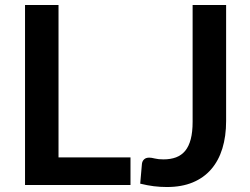

<svg xmlns="http://www.w3.org/2000/svg" viewBox="-20 -743 1002 771"><path d="M504 -111V0H80.5V-723H215V-111ZM888 -257Q888 -196 873 -147Q858 -98 828.2 -63.5Q798.5 -29 754 -10.5Q709.5 8 650.5 8Q623.5 8 597.5 4.8Q571.5 1.5 543 -5.5Q544.5 -25.5 546.5 -45.5Q548.5 -65.5 550 -85.5Q551.5 -96.5 558.8 -103.2Q566 -110 579.5 -110Q588 -110 601.8 -106.5Q615.5 -103 636.5 -103Q665 -103 687 -111.2Q709 -119.5 723.8 -137.5Q738.5 -155.5 746 -184.2Q753.5 -213 753.5 -254V-723H888Z"/></svg>

Font: Lato 2
Style: Bold
Weight: 700
Designer: Lukasz Dziedzic with Adam Twardoch and Botio Nikoltchev
Foundry: tyPoland Lukasz Dziedzic
Version: Version 2.015; 2015-08-06; http://www.latofonts.com/